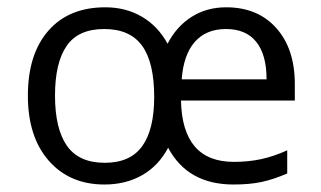

<svg xmlns="http://www.w3.org/2000/svg" viewBox="-20 -488 867 518"><path d="M609.9 9.8Q486.3 9.8 433.6 -89.4Q407.7 -40.5 363.5 -15.4Q319.3 9.8 261.7 9.8Q168 9.8 111.6 -54.4Q55.2 -118.7 55.2 -230Q55.2 -341.8 110.4 -405Q165.5 -468.3 264.2 -468.3Q319.3 -468.3 362.5 -443.1Q405.8 -418 432.1 -370.1Q456.5 -417 497.1 -442.6Q537.6 -468.3 590.3 -468.3Q675.3 -468.3 725.3 -412.4Q775.4 -356.4 775.4 -261.2V-216.8H468.3Q471.7 -51.3 610.8 -51.3Q650.4 -51.3 684.3 -58.6Q718.3 -65.9 754.9 -82.5V-20Q717.8 -3.9 685.8 2.9Q653.8 9.8 609.9 9.8ZM128.4 -230Q128.4 -141.1 160.4 -95Q192.4 -48.8 262.7 -48.8Q331.5 -48.8 363.8 -93.8Q396 -138.7 396 -226.6Q396 -319.8 363.3 -364.7Q330.6 -409.7 261.2 -409.7Q190.9 -409.7 159.7 -364Q128.4 -318.4 128.4 -230ZM589.8 -409.7Q536.1 -409.7 505.6 -375Q475.1 -340.3 470.2 -273.9H699.2Q699.2 -340.3 671.4 -375Q643.6 -409.7 589.8 -409.7Z"/></svg>

Font: XL-Viking
Style: Regular
Weight: 400
Foundry: Ascender Corporation
Version: Version 1.10 March 23, 2015